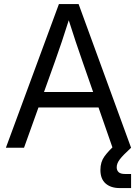

<svg xmlns="http://www.w3.org/2000/svg" viewBox="-20 -748 693 972"><path d="M9.8 0 278.3 -727.5H377.9L643.6 0H549.8L397 -438.5Q381.8 -481.9 363 -537.8Q344.2 -593.8 315.4 -684.6H340.8Q312 -593.8 293.2 -537.8Q274.4 -481.9 258.8 -438.5L101.6 0ZM148.4 -204.1V-282.2H504.9V-204.1ZM585.9 204.1Q541 204.1 514.6 180.9Q488.3 157.7 488.3 112.3Q488.3 71.8 509 43.5Q529.8 15.1 564.5 -16.1L643.6 0Q602.1 38.1 586.4 58.8Q570.8 79.6 570.8 98.6Q570.8 114.7 580.8 123.8Q590.8 132.8 613.3 132.8Q620.1 132.8 628.7 132.8Q637.2 132.8 643.6 132.8V204.1Q629.4 204.1 614.7 204.1Q600.1 204.1 585.9 204.1Z"/></svg>

Font: Inter Khmer Looped
Style: Regular
Weight: 400
Designer: Rasmus Andersson, Sovichet Tep
Foundry: Anagata Design
Version: Version 1.000